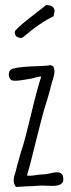

<svg xmlns="http://www.w3.org/2000/svg" viewBox="-20 -743 285 768"><path d="M71.8 -593.8C119.1 -634.3 160.2 -662.1 194.3 -677.7C196.8 -690.4 198.2 -696.3 198.2 -698.2C198.2 -714.4 187 -722.7 164.1 -722.7C160.2 -718.8 149.4 -710.4 131.3 -696.8L99.6 -671.9C62 -642.6 39.1 -621.6 39.1 -615.2C39.1 -599.6 47.4 -591.3 65.9 -591.3ZM183.6 -482.4C162.6 -479 141.6 -479 120.1 -478C87.4 -476.6 55.7 -475.1 30.8 -468.3C19.5 -464.8 15.1 -455.1 15.1 -445.3C15.1 -437.5 18.1 -430.2 22.5 -424.8C30.3 -416.5 56.2 -420.4 79.1 -424.3L103 -428.2C108.9 -429.2 117.2 -431.2 124.5 -433.6C131.3 -435.5 137.7 -437 143.1 -437H145C130.4 -392.1 116.7 -337.9 104 -284.2C90.8 -229 77.6 -174.8 63 -131.8C61 -124 58.1 -116.2 56.6 -108.9C51.8 -93.3 46.9 -75.2 43.9 -61.5L40.5 -49.8V-50.3C37.1 -40.5 34.7 -30.3 34.7 -20.5C34.7 -14.2 36.6 -6.3 43.5 4.9C54.7 3.9 72.3 2.9 85.4 2.4C103 2 122.6 1 140.6 -0.5C148.9 -1 157.7 -0.5 168 0C174.8 0.5 182.6 0.5 189 0.5C216.3 0.5 237.3 -6.3 232.9 -31.7C231.4 -48.3 221.7 -53.7 207.5 -53.7C198.2 -53.7 189.9 -51.8 181.2 -49.8C171.4 -47.9 161.1 -45.4 155.8 -45.4C145.5 -45.4 134.8 -44.4 126 -43C116.7 -41.5 106 -40 99.1 -40C94.7 -40 91.3 -40 87.9 -41.5C101.1 -85 111.3 -128.4 123.5 -177.7C138.2 -236.3 153.3 -297.4 169.4 -346.2C174.8 -363.3 183.6 -396.5 188 -415C188 -415.5 188 -416 188.5 -417V-416L191.4 -424.8C194.8 -435.5 197.8 -446.3 197.8 -457C197.8 -463.9 196.3 -471.2 192.9 -477.5Z"/></svg>

Font: Amatic Mod Bold ONEptTWO
Style: Bold
Weight: 700
Designer: David Occhino Design
Foundry: David Occhino Design
Version: Version 1.2